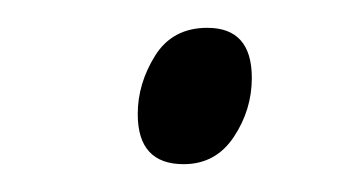

<svg xmlns="http://www.w3.org/2000/svg" viewBox="-20 -411 251 138"><path d="M112 -293Q135 -293 148 -312.5Q161 -332 161 -355Q161 -391 129 -391Q104 -391 91.5 -371Q79 -351 79 -329Q79 -293 112 -293Z"/></svg>

Font: Noto Sans Display SemiCondensed Light
Style: Italic
Weight: 300
Width: 4
Italic angle: -12°
Designer: Monotype Design Team
Foundry: Monotype Imaging Inc.
Version: Version 1.900